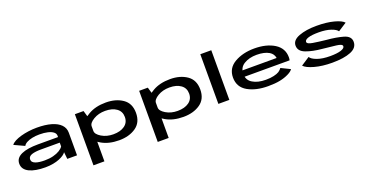

<svg xmlns="http://www.w3.org/2000/svg" viewBox="-35 -1707 5487 2852"><g transform="rotate(-20 2709.0 -281.0)"><path d="M402.5 7.5Q471 7.5 527.2 -3.2Q583.5 -14 626.5 -31.5Q669.5 -49 698 -69.2Q726.5 -89.5 739 -109.5L750.5 0H904.5V-357.5Q904.5 -432 854.2 -484Q804 -536 709.5 -563.5Q615 -591 481.5 -591Q414.5 -591 349 -582Q283.5 -573 226.8 -557Q170 -541 128.2 -518.8Q86.5 -496.5 67.5 -469.5L230 -394Q244.5 -421.5 281 -441.2Q317.5 -461 369.8 -472Q422 -483 483 -483Q559 -483 614.5 -469.8Q670 -456.5 701 -432Q732 -407.5 732 -373.5V-351.5H413.5Q333 -351.5 266.8 -341.2Q200.5 -331 153 -309.8Q105.5 -288.5 80.2 -255.5Q55 -222.5 55 -176Q55 -129 80 -94.2Q105 -59.5 151.5 -37Q198 -14.5 261.5 -3.5Q325 7.5 402.5 7.5ZM430.5 -93Q388 -93 351.2 -97.5Q314.5 -102 286.8 -112Q259 -122 243.8 -138.5Q228.5 -155 228.5 -180.5Q228.5 -204.5 243.2 -221.2Q258 -238 284.8 -247Q311.5 -256 347.5 -260.5Q383.5 -265 425.5 -265H727.5V-205.5Q710 -176.5 668.2 -150.5Q626.5 -124.5 565.8 -108.8Q505 -93 430.5 -93Z M1083 223H1256V-462L1220 -585H1083ZM1572 4.5Q1730 4.5 1836.8 -69.2Q1943.5 -143 1943.5 -294Q1943.5 -445 1836.8 -518.2Q1730 -591.5 1572 -591.5Q1409.5 -591.5 1297 -526.2Q1184.5 -461 1184.5 -417.5L1256 -330Q1256 -383 1335.8 -430.5Q1415.5 -478 1520.5 -478Q1632 -478 1699.5 -429.5Q1767 -381 1767 -293Q1767 -205.5 1699.5 -157Q1632 -108.5 1520.5 -108.5Q1415.5 -108.5 1335.8 -156.5Q1256 -204.5 1256 -257.5L1184.5 -169Q1184.5 -125.5 1297 -60.5Q1409.5 4.5 1572 4.5Z M2099 223H2272V-462L2236 -585H2099ZM2588 4.5Q2746 4.5 2852.8 -69.2Q2959.5 -143 2959.5 -294Q2959.5 -445 2852.8 -518.2Q2746 -591.5 2588 -591.5Q2425.5 -591.5 2313 -526.2Q2200.5 -461 2200.5 -417.5L2272 -330Q2272 -383 2351.8 -430.5Q2431.5 -478 2536.5 -478Q2648 -478 2715.5 -429.5Q2783 -381 2783 -293Q2783 -205.5 2715.5 -157Q2648 -108.5 2536.5 -108.5Q2431.5 -108.5 2351.8 -156.5Q2272 -204.5 2272 -257.5L2200.5 -169Q2200.5 -125.5 2313 -60.5Q2425.5 4.5 2588 4.5Z M3138.5 0H3312V-785H3138.5Z M3925.5 6V-95Q3798.5 -95 3719 -144Q3638.5 -191 3638.5 -291Q3638.5 -392 3720 -441Q3801.5 -491 3920 -491Q4041.5 -491 4115.5 -447.5Q4175 -411 4185 -345H3622V-246H4354Q4359.5 -267 4359.5 -293.5Q4359.5 -436 4235.5 -514Q4110 -591.5 3919.5 -591.5Q3738.5 -591.5 3607.5 -516.5Q3476 -441 3476 -292Q3476 -140.5 3606 -66.5Q3734 6 3925.5 6ZM3925.5 -95V6Q4036.5 6 4112.5 -9.5Q4188.5 -24.5 4249 -54.5Q4309.5 -83.5 4329 -116.5L4186 -186.5Q4167 -160 4137 -139Q4105.5 -119.5 4052 -107.5Q3999 -95 3925.5 -95Z M4940 4.5Q5124.5 4.5 5233.8 -39.8Q5343 -84 5343 -180Q5343 -269 5232.2 -300.5Q5121.5 -332 4970 -344.5Q4853.5 -357 4765.5 -371.2Q4677.5 -385.5 4677.5 -419.5Q4677.5 -451.5 4733.5 -470.2Q4789.5 -489 4899.5 -489Q5014.5 -489 5093 -461.5Q5171.5 -434 5192 -400L5327.5 -487.5Q5290 -531 5175.8 -561.2Q5061.5 -591.5 4903 -591.5Q4737.5 -591.5 4624.5 -548.8Q4511.5 -506 4511.5 -420.5Q4511.5 -331.5 4615.8 -292.2Q4720 -253 4868.5 -240Q4990 -227.5 5083 -216.5Q5176 -205.5 5176 -171.5Q5176 -138 5114.5 -118.2Q5053 -98.5 4944.5 -98.5Q4821 -98.5 4739 -128.5Q4657 -158.5 4636.5 -197L4501 -108.5Q4542 -62 4663.2 -28.8Q4784.5 4.5 4940 4.5Z"/></g></svg>

Font: Anybody ExtraExpanded SemiBold
Style: Regular
Weight: 600
Width: 8
Version: Version 1.113;gftools[0.9.25]